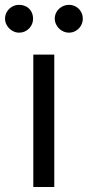

<svg xmlns="http://www.w3.org/2000/svg" viewBox="-66 -749 352 769"><path d="M67.4 -530.3H151.4V0H67.4ZM-45.9 -673.8Q-45.9 -689.5 -38.1 -702.1Q-30.3 -714.8 -17.6 -722.2Q-4.9 -729.5 9.8 -729.5Q26.4 -729.5 39.1 -722.7Q51.8 -715.8 59.1 -703.1Q66.4 -690.4 66.4 -673.8Q66.4 -659.2 59.1 -646.5Q51.8 -633.8 39.1 -626Q26.4 -618.2 9.8 -618.2Q-3.9 -618.2 -17.1 -626Q-30.3 -633.8 -38.1 -647Q-45.9 -660.2 -45.9 -673.8ZM153.3 -673.8Q153.3 -689.5 161.1 -702.1Q168.9 -714.8 182.1 -722.2Q195.3 -729.5 210 -729.5Q225.6 -729.5 238.3 -722.2Q251 -714.8 258.3 -702.1Q265.6 -689.5 265.6 -673.8Q265.6 -659.2 258.3 -646.5Q251 -633.8 238.3 -626Q225.6 -618.2 210 -618.2Q195.3 -618.2 182.1 -626Q168.9 -633.8 161.1 -647Q153.3 -660.2 153.3 -673.8Z"/></svg>

Font: Pretendard Std Variable
Style: Regular
Weight: 400
Designer: Base glyphs from Inter by Rasmus Andersson; Hangeul glyphs from Noto Sans CJK(Source Han Sans) by Jang Soo-young and Kan
Foundry: Kil Hyung-jin
Version: Version 1.309;Glyphs 3.2 (3225)